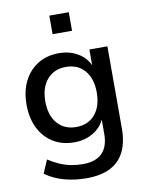

<svg xmlns="http://www.w3.org/2000/svg" viewBox="-96 -772 786 1029"><g transform="rotate(-10 297.0 -257.5)"><path d="M292 189Q226 189 169 173Q112 157 68 125L99 53Q128 72 158.5 85.5Q189 99 220.5 105Q252 111 285 111Q355 111 390 75.5Q425 40 425 -29V-131H434Q419 -76 371 -44Q323 -12 260 -12Q194 -12 145 -42.5Q96 -73 69 -127.5Q42 -182 42 -255Q42 -328 69 -382Q96 -436 145 -466.5Q194 -497 260 -497Q324 -497 371.5 -465Q419 -433 433 -378H425V-488H523V-41Q523 35 497 86.5Q471 138 419.5 163.5Q368 189 292 189ZM284 -91Q349 -91 386.5 -135Q424 -179 424 -255Q424 -330 386.5 -374Q349 -418 284 -418Q220 -418 182 -374Q144 -330 144 -255Q144 -179 182 -135Q220 -91 284 -91ZM245 -603V-704H351V-603Z"/></g></svg>

Font: Nunito Sans 12pt ExtraLight SemiBold
Style: Regular
Weight: 600
Version: Version 3.101;gftools[0.9.27]